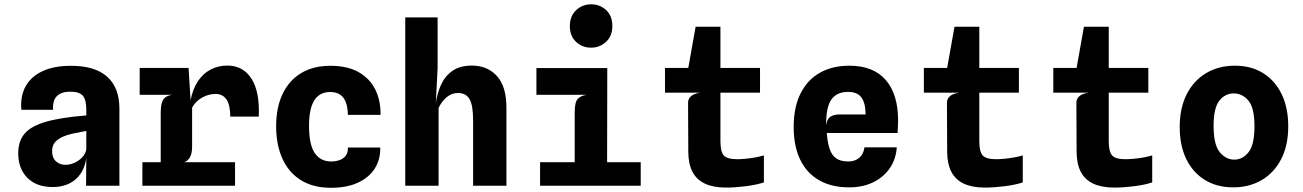

<svg xmlns="http://www.w3.org/2000/svg" viewBox="-20 -861 6040 890"><path d="M224.5 6Q149.5 6 107 -36.5Q64.5 -79 64.5 -151Q64.5 -213.5 101.8 -249.8Q139 -286 226.5 -305Q245.5 -309 267.5 -312.8Q289.5 -316.5 317.2 -319.8Q345 -323 380 -326V-354Q380 -398.5 364 -417.2Q348 -436 305.5 -436Q264.5 -436 244 -415.8Q223.5 -395.5 226 -352H79Q73.5 -415 98.8 -460.8Q124 -506.5 177.2 -531.2Q230.5 -556 309 -556Q420.5 -556 477 -505.2Q533.5 -454.5 533.5 -357V0H379L380 -127.5Q373.5 -84 352.5 -54.2Q331.5 -24.5 299 -9.2Q266.5 6 224.5 6ZM283.5 -97Q305 -97 326 -106.8Q347 -116.5 361.8 -132.5Q376.5 -148.5 380 -168V-254Q367.5 -251.5 354 -249Q340.5 -246.5 329 -244.2Q317.5 -242 310 -240Q267 -229.5 244.2 -211Q221.5 -192.5 221.5 -159.5Q221.5 -129.5 239.5 -113.2Q257.5 -97 283.5 -97Z M640 0V-109H1069.5V0ZM627.5 -421.5V-546H826.5V-421.5ZM725 -10V-339.5Q725 -380 736.5 -398.8Q748 -417.5 778 -421.5L725 -454V-546H854L863.5 -396.5Q873.5 -448.5 897.2 -484.2Q921 -520 956 -538.5Q991 -557 1034 -557Q1107 -557 1145.8 -496.2Q1184.5 -435.5 1179.5 -320.5H1047.5Q1047 -375.5 1029.5 -400.5Q1012 -425.5 979.5 -425.5Q946 -425.5 915.8 -408Q885.5 -390.5 870.5 -362V-180.5Q870.5 -151 860.8 -132.5Q851 -114 832.5 -109L870.5 -82L872 -10Z M1514.5 9.5Q1431 9.5 1374.2 -26.2Q1317.5 -62 1288.8 -126.2Q1260 -190.5 1260 -275.5Q1260 -362.5 1289.8 -425.2Q1319.5 -488 1375.8 -522Q1432 -556 1511 -556Q1591.5 -556 1643.2 -526.2Q1695 -496.5 1720 -445.2Q1745 -394 1744 -328.5H1592.5Q1592 -356 1586.5 -376Q1581 -396 1570.8 -409Q1560.5 -422 1545.5 -428.2Q1530.5 -434.5 1511 -434.5Q1461 -434.5 1436.8 -395.8Q1412.5 -357 1412.5 -278Q1412.5 -190.5 1439 -151.5Q1465.5 -112.5 1515.5 -112.5Q1535 -112.5 1553 -118.5Q1571 -124.5 1582.2 -138.8Q1593.5 -153 1592.5 -177H1742.5Q1744 -121.5 1717 -79.5Q1690 -37.5 1638.5 -14Q1587 9.5 1514.5 9.5Z M1858.5 0V-780.5H2008.5V-545.5L2000.5 -390L2005 -346L2000 -381.5Q2006 -426.5 2023.8 -466.8Q2041.5 -507 2076.5 -532Q2111.5 -557 2167.5 -557Q2239 -557 2283.2 -508.8Q2327.5 -460.5 2327.5 -361.5V0H2173V-303.5Q2173 -372 2156.8 -401Q2140.5 -430 2102 -430Q2074.5 -430 2051 -410.8Q2027.5 -391.5 2013 -360.5V0Z M2644 -15V-339.5Q2644 -386.5 2657.5 -401.8Q2671 -417 2698.5 -421.5L2644 -460.5V-487.5L2795 -545.5L2794 -15ZM2483.5 0V-109H2950V0ZM2466.5 -421.5V-545.5H2795L2772.5 -421.5ZM2720 -640Q2679 -640 2650.2 -667Q2621.5 -694 2621.5 -740Q2621.5 -786.5 2650.5 -813.8Q2679.5 -841 2720 -841Q2761 -841 2789.8 -814.2Q2818.5 -787.5 2818.5 -740Q2818.5 -694 2789.2 -667Q2760 -640 2720 -640Z M3345.5 8.5Q3287 8.5 3248.2 -9.5Q3209.5 -27.5 3190.2 -64Q3171 -100.5 3170.5 -156.5L3169.5 -384.5Q3169.5 -397 3176 -406.8Q3182.5 -416.5 3195.2 -422.8Q3208 -429 3226 -431.5L3169.5 -524V-540.5L3204.5 -737H3319.5V-206Q3319.5 -158 3335.2 -140.5Q3351 -123 3396.5 -123Q3413.5 -123 3435.2 -125Q3457 -127 3479.5 -131Q3502 -135 3521 -140.5V-15.5Q3486.5 -4 3437 2.2Q3387.5 8.5 3345.5 8.5ZM3062.5 -431.5V-546H3503V-431.5Z M3916.5 7.5Q3834.5 7.5 3777 -25.5Q3719.5 -58.5 3689.2 -121Q3659 -183.5 3659 -272Q3659 -364.5 3691 -428Q3723 -491.5 3781 -524Q3839 -556.5 3916.5 -556.5Q4028.5 -556.5 4085.8 -490.2Q4143 -424 4143 -303Q4143 -289.5 4142.2 -275Q4141.5 -260.5 4140.5 -244.5H3812.5Q3816 -198.5 3826.2 -169.2Q3836.5 -140 3857.2 -126.2Q3878 -112.5 3912.5 -112.5Q3943.5 -112.5 3963.5 -130Q3983.5 -147.5 3987 -178H4137Q4133 -122 4103.8 -80.2Q4074.5 -38.5 4026.5 -15.5Q3978.5 7.5 3916.5 7.5ZM3809.5 -280.5Q3813.5 -310 3829.8 -320.2Q3846 -330.5 3871.5 -330.5H3992.5Q3992 -383 3973.2 -409Q3954.5 -435 3911 -435Q3858 -435 3833.2 -398.8Q3808.5 -362.5 3809.5 -280.5Z M4545.5 8.5Q4487 8.5 4448.2 -9.5Q4409.5 -27.5 4390.2 -64Q4371 -100.5 4370.5 -156.5L4369.5 -384.5Q4369.5 -397 4376 -406.8Q4382.5 -416.5 4395.2 -422.8Q4408 -429 4426 -431.5L4369.5 -524V-540.5L4404.5 -737H4519.5V-206Q4519.5 -158 4535.2 -140.5Q4551 -123 4596.5 -123Q4613.5 -123 4635.2 -125Q4657 -127 4679.5 -131Q4702 -135 4721 -140.5V-15.5Q4686.5 -4 4637 2.2Q4587.5 8.5 4545.5 8.5ZM4262.5 -431.5V-546H4703V-431.5Z M5145.5 8.5Q5087 8.5 5048.2 -9.5Q5009.5 -27.5 4990.2 -64Q4971 -100.5 4970.5 -156.5L4969.5 -384.5Q4969.5 -397 4976 -406.8Q4982.5 -416.5 4995.2 -422.8Q5008 -429 5026 -431.5L4969.5 -524V-540.5L5004.5 -737H5119.5V-206Q5119.5 -158 5135.2 -140.5Q5151 -123 5196.5 -123Q5213.5 -123 5235.2 -125Q5257 -127 5279.5 -131Q5302 -135 5321 -140.5V-15.5Q5286.5 -4 5237 2.2Q5187.5 8.5 5145.5 8.5ZM4862.5 -431.5V-546H5303V-431.5Z M5696.5 7.5Q5621.5 7.5 5565.8 -26.5Q5510 -60.5 5479.2 -123.2Q5448.5 -186 5448.5 -271.5Q5448.5 -361 5481.2 -424.8Q5514 -488.5 5571.8 -522.5Q5629.5 -556.5 5704 -556.5Q5780 -556.5 5835.5 -521.8Q5891 -487 5921.2 -424Q5951.5 -361 5951.5 -276Q5951.5 -186 5918.5 -122.8Q5885.5 -59.5 5828 -26Q5770.5 7.5 5696.5 7.5ZM5701 -121Q5740 -121 5767.5 -155.5Q5795 -190 5795 -275Q5795 -361.5 5766.8 -394.8Q5738.5 -428 5699 -428Q5659.5 -428 5632.5 -394.8Q5605.5 -361.5 5605.5 -277.5Q5605.5 -190 5634.2 -155.5Q5663 -121 5701 -121Z"/></svg>

Font: Spline Sans Mono
Style: Regular
Weight: 400
Monospace: yes
Designer: Eben Sorkin, Mirko Velimirovic
Foundry: Sorkin Type
Version: Version 1.004